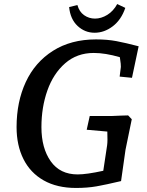

<svg xmlns="http://www.w3.org/2000/svg" viewBox="-20 -915 728 950"><path d="M62 -286Q62 -411 107.5 -509Q153 -607 242 -663.5Q331 -720 455 -720Q511 -720 556 -711.5Q601 -703 666 -686L633 -530L572 -536L578 -584Q579 -593 573 -632Q501 -653 444 -653Q361 -653 302.5 -602Q244 -551 214.5 -467.5Q185 -384 185 -286Q185 -182 231 -117Q277 -52 364 -52Q409 -52 491 -70L510 -196Q513 -216 511 -264L409 -273L424 -341H532L579 -343L614 -344L632 -325Q605 -195 601 -174L579 -19Q503 -1 457.5 7Q412 15 356 15Q262 15 196 -22.5Q130 -60 96 -128Q62 -196 62 -286ZM448 -753Q400 -753 364 -786.5Q328 -820 322 -880L363 -890Q372 -857 396 -840Q420 -823 450 -823Q481 -823 511 -841.5Q541 -860 560 -895L600 -876Q580 -817 538 -785Q496 -753 448 -753Z"/></svg>

Font: Andada Pro SemiBold
Style: Italic
Weight: 600
Italic angle: -6.99998°
Designer: Carolina Giovagnoli
Foundry: Huerta Tipografica
Version: Version 3.005